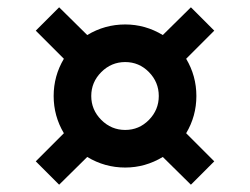

<svg xmlns="http://www.w3.org/2000/svg" viewBox="-20 -564 685 526"><path d="M323 -105Q267 -105 219 -134L142 -58L78 -122L155 -199Q127 -246 127 -301Q127 -356 155 -403L78 -480L142 -544L219 -468Q267 -497 323 -497Q378 -497 426 -468L503 -544L567 -480L490 -403Q518 -356 518 -301Q518 -246 490 -199L567 -122L503 -58L426 -134Q378 -105 323 -105ZM257.5 -366.5Q230 -339 230 -301Q230 -263 257.5 -235.5Q285 -208 323 -208Q361 -208 388 -235.5Q415 -263 415 -301Q415 -339 388 -366.5Q361 -394 323 -394Q285 -394 257.5 -366.5Z"/></svg>

Font: Nacelle Heavy
Style: Regular
Weight: 800
Designer: Sora Sagano
Foundry: Sora Sagano
Version: Version 1.000;FEAKit 1.0